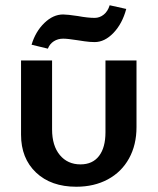

<svg xmlns="http://www.w3.org/2000/svg" viewBox="-20 -703 599 730"><path d="M100 -533Q115 -583 148.5 -615.5Q182 -648 220 -648Q236 -648 276 -642Q314 -635 340 -635Q359 -635 374.5 -647.5Q390 -660 397 -683L460 -669Q445 -613 411.5 -578Q378 -543 340 -543Q322 -543 301.5 -546Q281 -549 275 -550Q237 -556 220 -556Q200 -556 184.5 -546Q169 -536 162 -518ZM60 -191V-473H178V-211Q178 -149 207.5 -113.5Q237 -78 286 -78Q332 -78 356.5 -110Q381 -142 381 -200V-473H499V-220Q499 -152 470.5 -100.5Q442 -49 390 -21Q338 7 270 7Q174 7 117 -47Q60 -101 60 -191Z"/></svg>

Font: Ysabeau SC
Style: Bold
Weight: 700
Designer: Christian Thalmann (Catharsis Fonts)
Version: Version 0.003